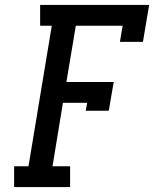

<svg xmlns="http://www.w3.org/2000/svg" viewBox="-20 -755 640 775"><path d="M37 0V-84H95L189 -651H142V-735H582L557 -586H464L475 -651H286L248 -424H439L419 -308H326L332 -340H234L192 -84H263V0Z"/></svg>

Font: Iosevka Slab Medium Extended
Style: Italic
Weight: 500
Width: 7
Italic angle: -9°
Monospace: yes
Designer: Belleve Invis
Foundry: Belleve Invis
Version: Version 11.1.0; ttfautohint (v1.8.3)